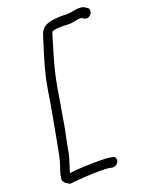

<svg xmlns="http://www.w3.org/2000/svg" viewBox="-166 -861 831 1077"><g transform="rotate(-20 249.5 -322.0)"><path d="M80 76 82 68C83 63 85 58 87 52C98 20 110 -17 116 -54C121 -89 130 -122 138 -164C143 -189 146 -214 151 -240C166 -318 175 -397 193 -475C208 -538 226 -597 243 -653C248 -669 253 -690 260 -704C272 -710 290 -712 311 -712H314C327 -714 357 -709 378 -712C400 -715 422 -722 434 -720H436C437 -720 438 -720 442 -717L450 -712C471 -698 499 -717 499 -742C500 -749 496 -757 490 -760L481 -766C472 -772 464 -776 452 -776C428 -779 397 -768 380 -768H378L376 -767C362 -768 336 -769 321 -768C271 -764 221 -762 202 -700C180 -628 156 -558 137 -475C131 -449 127 -424 122 -397C107 -298 88 -201 69 -99C61 -55 55 -20 42 19C36 35 30 52 27 67C25 74 25 80 24 84C16 117 60 129 59 133C105 128 176 122 241 122C264 122 288 123 303 126L313 128C319 129 328 129 336 124C361 110 358 77 338 74L327 72C307 68 281 67 254 67C193 67 126 70 80 76Z"/></g></svg>

Font: Stray Cat
Style: BdExtObl
Weight: 700
Version: Version 1.0